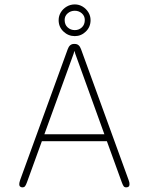

<svg xmlns="http://www.w3.org/2000/svg" viewBox="-20 -818 659 848"><path d="M78.5 9.5Q73.5 9.5 69.2 6.2Q65 3 65 -4.5Q65 -8 66 -12.5Q67 -17 69 -23L279 -600.5Q283 -612 290 -618Q297 -624 307 -624H309.5Q320.5 -624 327.2 -618Q334 -612 338 -600.5L548 -23Q550.5 -17 551.2 -12.5Q552 -8 552 -4.5Q552 3.5 547.8 6.5Q543.5 9.5 537.5 9.5Q529.5 9.5 525.8 4Q522 -1.5 517.5 -14L452 -194.5H165L99.5 -14Q95 -1.5 91 4Q87 9.5 78.5 9.5ZM176 -225H441L312.5 -580.5Q311.5 -584 310.5 -587.5Q309.5 -591 308.5 -593.5Q308 -591 307 -587.5Q306 -584 305 -580.5ZM310.5 -658.5Q281.5 -658.5 260.2 -678.8Q239 -699 239 -729Q239 -748 248.8 -763.8Q258.5 -779.5 274.8 -789Q291 -798.5 310.5 -798.5Q329 -798.5 344.8 -789Q360.5 -779.5 370.2 -763.8Q380 -748 380 -729Q380 -699 359.2 -678.8Q338.5 -658.5 310.5 -658.5ZM310.5 -685Q328.5 -685 341.5 -697Q354.5 -709 354.5 -730Q354.5 -747.5 341.5 -759Q328.5 -770.5 310.5 -770.5Q292 -770.5 278.8 -759Q265.5 -747.5 265.5 -730Q265.5 -709 278.8 -697Q292 -685 310.5 -685Z"/></svg>

Font: Sono ExtraLight Monospace ExtraLight
Style: Regular
Weight: 250
Version: Version 2.112